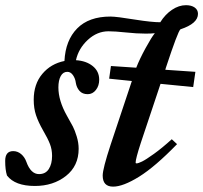

<svg xmlns="http://www.w3.org/2000/svg" viewBox="-45 -692 769 726"><path d="M86.9 11.2Q11.7 11.2 -18.6 -28.3Q-25.4 -49.8 -25.4 -83.5Q-25.4 -120.6 4.9 -120.6Q21.5 -120.6 34.9 -109.4Q48.3 -98.1 54.7 -80.1Q71.3 -33.7 102.5 -33.7Q127.4 -33.7 139.6 -53Q151.9 -72.3 151.9 -102.5Q151.9 -126.5 144 -147Q136.2 -167.5 117.7 -199.2Q100.1 -230 91.3 -256.1Q82.5 -282.2 82.5 -314.9Q82.5 -374 115 -412.6Q147.5 -451.2 198.7 -461.4Q202.6 -539.6 246.8 -584.5Q291 -629.4 372.6 -629.4Q395.5 -629.4 466.8 -617.7Q528.8 -607.9 561 -607.9Q579.6 -637.7 605.5 -655Q631.3 -672.4 658.2 -672.4Q678.7 -672.4 691.2 -663.6Q703.6 -654.8 703.6 -639.6Q703.6 -603 637.2 -581.1Q627.4 -572.8 582 -435.1L580.1 -428.2L693.8 -420.4L685.5 -362.8L562 -375L487.3 -151.4Q467.8 -91.3 467.8 -77.1Q467.8 -74.2 471.2 -74.2Q477.5 -74.2 492.2 -81.3Q506.8 -88.4 537.4 -110.4Q567.9 -132.3 604.5 -165.5L624.5 -147Q541.5 -61.5 481 -23.9Q420.4 13.7 382.8 13.7Q343.3 13.7 343.3 -28.3Q343.3 -53.7 373.5 -145.5L453.6 -385.7L367.7 -394.5L374.5 -442.4L470.2 -436Q482.9 -468.8 505.6 -510.3Q528.3 -551.8 540.5 -566.4Q527.3 -564.9 505.9 -564.9Q471.2 -564.9 431.2 -569.3Q389.6 -573.7 365.2 -573.7Q322.3 -573.7 287.1 -541.3Q252 -508.8 242.2 -464.4Q281.2 -461.9 305.7 -442.1Q330.1 -422.4 330.1 -390.6Q330.1 -367.7 317.6 -351.8Q305.2 -335.9 286.6 -335.9Q266.6 -335.9 255.6 -348.4Q244.6 -360.8 241.7 -378.9Q239.7 -395 231 -407.7Q222.2 -420.4 209.5 -420.4Q193.4 -420.4 184.6 -404.3Q175.8 -388.2 175.8 -361.3Q175.8 -311.5 208 -254.4Q223.6 -227.1 230.7 -213.4Q237.8 -199.7 245.1 -176Q252.4 -152.3 252.4 -129.4Q252.4 -64.5 204.3 -26.6Q156.2 11.2 86.9 11.2Z"/></svg>

Font: Elstob 6pt
Style: Italic
Weight: 700
Italic angle: -20°
Designer: Peter S. Baker
Version: Version 1.015